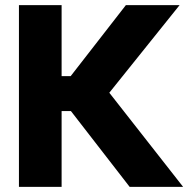

<svg xmlns="http://www.w3.org/2000/svg" viewBox="-20 -727 740 747"><path d="M255.9 -294.9H219.7V0H53.7V-707H219.7V-430.7H254.9L469.7 -707H678.7L405.3 -366.2L692.4 0H484.4Z"/></svg>

Font: Pretendard GOV ExtraBold
Style: Regular
Weight: 800
Designer: Base glyphs from Inter by Rasmus Andersson; Hangeul glyphs from Noto Sans CJK(Source Han Sans) by Jang Soo-young and Kan
Foundry: Kil Hyung-jin
Version: Version 1.309